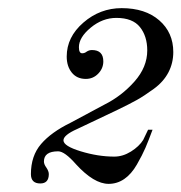

<svg xmlns="http://www.w3.org/2000/svg" viewBox="-20 -722 446 472"><path d="M56 -294Q56 -339 81 -368Q106 -397 153 -420L237 -465Q279 -486 310.5 -521.5Q342 -557 342 -598Q342 -633 324 -655.5Q306 -678 266 -678Q232 -678 203 -654Q174 -630 174 -606Q174 -591 182 -591Q188 -591 193 -595Q199 -599 206 -599Q234 -599 234 -571Q234 -554 221.5 -541Q209 -528 191 -528Q169 -528 156.5 -543.5Q144 -559 144 -583Q144 -631 185 -666.5Q226 -702 279 -702Q337 -702 371.5 -672Q406 -642 406 -594Q406 -567 394 -544Q382 -521 358 -503.5Q334 -486 316 -476Q298 -466 269 -452L170 -405Q136 -390 136 -377Q136 -363 178.5 -350Q221 -337 261 -337Q282 -337 302 -349.5Q322 -362 332 -378L344 -403H355Q345 -376 337.5 -358.5Q330 -341 316.5 -317.5Q303 -294 285.5 -282Q268 -270 247 -270Q211 -270 167 -318Q139 -350 123 -350Q88 -350 88 -325Q88 -318 94 -310Q100 -301 100 -294Q100 -271 79 -271Q56 -271 56 -294Z"/></svg>

Font: Old Standard TT
Style: Italic
Weight: 400
Italic angle: -15.2°
Designer: Alexey Kryukov <alexios@thessalonica.org.ru>
Version: Version 2.2